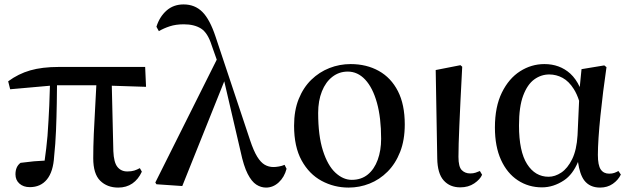

<svg xmlns="http://www.w3.org/2000/svg" viewBox="-20 -833 2848 869"><path d="M115 14Q86 14 68 -2Q50 -18 50 -44Q50 -61 55.5 -74Q61 -87 73 -96Q103 -100 134 -103Q157 -105 182 -106Q190 -161 195 -218Q200 -288 203 -355Q205 -402 206 -445L26 -429L17 -465Q63 -499 117 -514.5Q171 -530 246 -530H637L641 -440L486 -445L493 -149Q495 -98 511.5 -77.5Q528 -57 556 -57Q575 -57 587.5 -61Q600 -65 613 -72L622 -56Q606 -21 579 -2.5Q552 16 515 16Q465 16 433.5 -15Q402 -46 402 -117Q402 -167 404.5 -226.5Q407 -286 411 -352Q414 -399 416 -447H238Q238 -407 237 -365Q236 -303 233.5 -242Q231 -181 225 -125Q221 -56 192.5 -21Q164 14 115 14Z M688 1 683 -7 961 -563 938 -628Q920 -685 889.5 -704Q859 -723 812 -723Q776 -723 748.5 -714Q721 -705 699 -692L688 -712Q702 -757 733.5 -785Q765 -813 811 -813Q862 -813 896 -779Q930 -745 956 -666L1112 -198Q1128 -150 1144 -124Q1160 -98 1178 -87.5Q1196 -77 1218 -77Q1228 -77 1242.5 -79.5Q1257 -82 1268 -87L1277 -69Q1267 -31 1241.5 -7.5Q1216 16 1184 16Q1161 16 1140 2.5Q1119 -11 1101 -46Q1083 -81 1069 -147L995 -465L805 9Z M1558 16Q1492 16 1435.5 -14.5Q1379 -45 1345 -107Q1311 -169 1311 -264Q1311 -333 1332 -385Q1353 -437 1389 -472Q1425 -507 1471 -525Q1517 -543 1567 -543Q1639 -543 1694.5 -512Q1750 -481 1781 -420.5Q1812 -360 1812 -270Q1812 -199 1791 -145.5Q1770 -92 1734 -56Q1698 -20 1652.5 -2Q1607 16 1558 16ZM1572 -19Q1615 -19 1644.5 -43Q1674 -67 1689.5 -109.5Q1705 -152 1705 -205Q1705 -300 1686 -368Q1667 -436 1633 -472.5Q1599 -509 1554 -509Q1515 -509 1484.5 -485.5Q1454 -462 1437 -419.5Q1420 -377 1420 -322Q1420 -219 1441.5 -151.5Q1463 -84 1498 -51.5Q1533 -19 1572 -19Z M2063 15Q2016 15 1988 -16.5Q1960 -48 1959 -116L1952 -516L2064 -538L2072 -531Q2067 -439 2064 -374Q2061 -309 2059 -263Q2057 -217 2056 -183.5Q2055 -150 2055 -123Q2055 -78 2070 -63Q2085 -48 2108 -48Q2122 -48 2132.5 -51.5Q2143 -55 2152 -59L2162 -42Q2153 -21 2126.5 -3Q2100 15 2063 15Z M2433 15Q2372 15 2323.5 -17Q2275 -49 2247.5 -109.5Q2220 -170 2220 -256Q2220 -350 2251.5 -414Q2283 -478 2334 -510.5Q2385 -543 2444 -543Q2513 -543 2561 -500Q2587 -476 2604 -439L2612 -520L2715 -537L2725 -529Q2717 -475 2710 -418.5Q2703 -362 2697.5 -308.5Q2692 -255 2689 -209.5Q2686 -164 2686 -132Q2686 -85 2699 -66Q2712 -47 2737 -47Q2751 -47 2760.5 -50.5Q2770 -54 2779 -59L2790 -43Q2778 -18 2753.5 -1Q2729 16 2696 16Q2649 16 2624 -17Q2604 -44 2596 -100Q2572 -43 2533 -17Q2485 15 2433 15ZM2601 -377Q2591 -408 2577 -430Q2555 -465 2526.5 -480.5Q2498 -496 2466 -496Q2429 -496 2398 -473.5Q2367 -451 2348 -400.5Q2329 -350 2329 -265Q2329 -148 2365.5 -90.5Q2402 -33 2463 -33Q2492 -33 2520.5 -52Q2549 -71 2569.5 -112.5Q2590 -154 2594 -221Z"/></svg>

Font: Early Summer Mincho SemiBold
Style: Regular
Weight: 600
Designer: GuiWonder
Version: Version 1.002